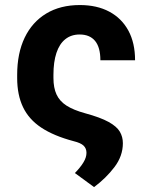

<svg xmlns="http://www.w3.org/2000/svg" viewBox="-20 -573 615 776"><path d="M302.6 -552.6Q371.8 -552.6 421.7 -525.9Q471.6 -499.3 498.8 -449.4Q525.9 -399.5 525.9 -329.5H385.7Q385.7 -381.7 364.2 -407.7Q342.7 -433.6 301.8 -433.6Q267.8 -433.6 244 -414.6Q220.2 -395.6 208.1 -359.2Q196 -322.8 196 -270.6V-257.8Q196 -218 208.5 -191.1Q220.9 -164.1 248.9 -146.1Q277 -128.2 323.5 -115.4Q386 -98.4 419 -80.1Q452.1 -61.8 464.3 -40.8Q476.6 -19.9 476.6 5.7Q476.6 57.5 442.6 102.3Q408.7 147 360.1 183.2L282.7 126.4Q305.8 102.6 317.6 82.7Q329.5 62.9 329.5 44.7Q329.5 27 318 15.8Q306.5 4.6 277.3 -2.5Q197.4 -23.8 147.2 -57Q96.9 -90.2 73.2 -139.7Q49.4 -189.3 49.4 -257.8V-270.6Q49.4 -357.6 79.7 -420.8Q110.1 -484 166.9 -518.3Q223.7 -552.6 302.6 -552.6Z"/></svg>

Font: InterMG
Style: Bold
Weight: 700
Designer: Rasmus Andersson
Foundry: rsms
Version: Version 3.019;December 26, 2023;FontCreator 15.0.0.2955 64-b